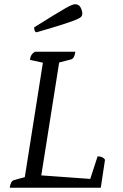

<svg xmlns="http://www.w3.org/2000/svg" viewBox="-20 -885 581 905"><path d="M26 0Q28 -16 33 -25Q38 -34 46 -36L111 -54L95 -38L184 -601L197 -586L121 -603Q123 -617 128 -625.5Q133 -634 144 -641H335Q333 -625 328 -616Q323 -607 315 -605L246 -587L261 -604L173 -48L165 -59L415 -41L401 -28L440 -148Q453 -148 461.5 -144Q470 -140 475 -132L455 0ZM153 -733Q146 -733 143.5 -740.5Q141 -748 141 -756Q196 -791 231 -812Q266 -833 286.5 -845Q307 -857 317.5 -861Q328 -865 334 -865Q352 -865 360 -849.5Q368 -834 368 -820Q368 -813 363.5 -807Q359 -801 339.5 -792.5Q320 -784 276 -770Q232 -756 153 -733Z"/></svg>

Font: Petrona
Style: Italic
Weight: 400
Italic angle: -9°
Designer: Ringo R. Seeber
Foundry: Ringo R. Seeber
Version: Version 2.001; ttfautohint (v1.8.3)